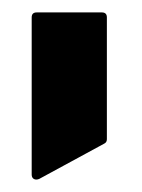

<svg xmlns="http://www.w3.org/2000/svg" viewBox="-20 -715 228 309"><path d="M31 -687Q31 -695 39 -695H144Q152 -695 152 -687V-491Q152 -486 148 -484L43 -427Q38 -425 34.5 -427Q31 -429 31 -434Z"/></svg>

Font: RonaldsonGothic
Style: Regular
Weight: 400
Designer: Mr. Robertson for MacKellar, Smiths & Jordan Co. Philadelphia
Foundry: CAT-Fonts Peter Wiegel
Version: Version 1.000